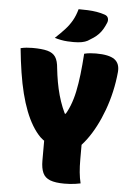

<svg xmlns="http://www.w3.org/2000/svg" viewBox="-62 -986 724 1041"><g transform="rotate(5 300.0 -465.5)"><path d="M416 0Q402 3 387.5 5Q373 7 358.5 8Q344 9 328 9Q279 9 250.5 -2Q222 -13 210.5 -38.5Q199 -64 199 -105Q199 -156 199 -210Q199 -264 199 -318H403Q403 -286 403 -255Q403 -224 403 -192.5Q403 -161 403 -130Q403 -91 406 -59.5Q409 -28 416 0ZM28 -702Q44 -706 60 -707.5Q76 -709 92 -709Q144 -709 174 -701Q204 -693 218 -672Q232 -651 235 -610Q239 -573 245.5 -536.5Q252 -500 261.5 -466Q271 -432 283 -402.5Q295 -373 308 -350L264 -369H333L290 -349Q311 -379 325.5 -415.5Q340 -452 349 -495Q358 -538 364 -589.5Q370 -641 374 -702Q390 -706 406 -707.5Q422 -709 438 -709Q509 -709 539 -687.5Q569 -666 565 -619Q560 -565 548 -512Q536 -459 518 -410Q500 -361 477.5 -318Q455 -275 429.5 -241Q404 -207 377 -183Q333 -183 301.5 -185Q270 -187 248 -192Q226 -197 209.5 -206.5Q193 -216 178 -230Q154 -254 133.5 -288Q113 -322 96.5 -364.5Q80 -407 67 -458.5Q54 -510 44.5 -571Q35 -632 28 -702ZM323 -940Q347 -940 372.5 -939Q398 -938 422 -934Q446 -930 466 -923Q481 -918 485 -906Q489 -894 484 -881Q476 -861 466.5 -845Q457 -829 445 -816.5Q433 -804 418.5 -794Q404 -784 387 -774Q374 -767 355.5 -763.5Q337 -760 311 -760Q296 -760 278 -761Q260 -762 242 -765.5Q224 -769 208 -774Q238 -802 260 -826Q282 -850 297.5 -877Q313 -904 323 -940Z"/></g></svg>

Font: Recursive Monospace Casual Black
Style: Regular
Weight: 900
Version: Version 1.047